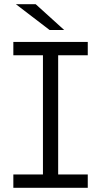

<svg xmlns="http://www.w3.org/2000/svg" viewBox="-20 -901 485 921"><path d="M288 -757H218L56 -881H151ZM401 -636H259V-64H401V0H44V-64H186V-636H44V-700H401Z"/></svg>

Font: Montserrat Alternates
Style: Regular
Weight: 400
Designer: Julieta Ulanovsky
Foundry: Julieta Ulanovsky
Version: Version 7.200;PS 007.200;hotconv 1.0.88;makeotf.lib2.5.64775